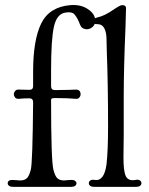

<svg xmlns="http://www.w3.org/2000/svg" viewBox="-20 -729 581 748"><path d="M514 -29Q522 -29 526.5 -25Q531 -21 531 -15Q531 -9 525.5 -5Q520 -1 510 -1H427H347Q337 -1 331.5 -5Q326 -9 326 -15Q326 -22 332 -26Q338 -30 349 -28Q386 -22 395 -89Q401 -143 401 -235Q401 -404 396 -531Q395 -551 395 -575Q395 -602 386.5 -618.5Q378 -635 359 -635Q352 -635 349 -636Q345 -626 336 -620.5Q327 -615 318 -615Q311 -615 305 -618Q298 -621 294.5 -627.5Q291 -634 287 -645Q278 -665 268.5 -674.5Q259 -684 235 -680Q201 -675 190 -624.5Q179 -574 179 -456V-393Q179 -378 194 -378L250 -379Q261 -380 276 -380Q285 -380 289.5 -375Q294 -370 294 -362Q294 -355 289 -349Q284 -343 276 -344Q244 -347 194 -347Q179 -347 179 -341Q179 -104 188 -68Q194 -44 203 -35Q212 -26 230 -26Q235 -26 241 -27Q247 -28 255 -28H260Q268 -28 273 -24Q278 -20 278 -15Q278 -9 272.5 -5Q267 -1 257 -1H31Q21 -1 15.5 -5Q10 -9 10 -15Q10 -21 14.5 -24.5Q19 -28 28 -28Q37 -28 44.5 -27Q52 -26 58 -26Q76 -26 85 -35Q94 -44 100 -68Q107 -95 109 -331Q109 -346 94 -346Q73 -346 53 -344H51Q43 -344 38.5 -349.5Q34 -355 34 -362Q34 -369 39.5 -375Q45 -381 54 -380L94 -379Q109 -379 109 -393V-450Q109 -573 140.5 -637.5Q172 -702 254 -709Q292 -712 318.5 -696Q345 -680 350 -658L359 -661Q388 -667 426 -694Q429 -696 439.5 -702.5Q450 -709 457 -709Q471 -709 471 -697L469 -627Q462 -461 462 -351V-206L461 -114Q461 -69 468 -48Q475 -27 497 -27Q504 -27 508 -28Z"/></svg>

Font: Hina Mincho
Style: Regular
Weight: 400
Designer: satsuyako
Foundry: satsuyako
Version: Version 1.100